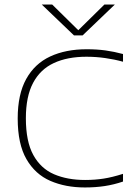

<svg xmlns="http://www.w3.org/2000/svg" viewBox="-20 -819 590 846"><path d="M354 7Q268.5 7 201.8 -22Q135 -51 96.5 -117.8Q58 -184.5 58 -297Q58 -403.5 95.5 -471Q133 -538.5 201.2 -570.2Q269.5 -602 362 -602Q407 -602 445 -596.8Q483 -591.5 522 -581V-547Q484 -557.5 443.5 -563.2Q403 -569 361 -569Q277 -569 217.2 -541.2Q157.5 -513.5 125.8 -453.8Q94 -394 94 -298Q94 -195.5 126.8 -136Q159.5 -76.5 218.2 -51.2Q277 -26 355 -26Q398 -26 436.5 -32Q475 -38 522 -53V-19Q482.5 -5.5 441.5 0.8Q400.5 7 354 7ZM306 -663 164 -799H210L334 -677H316L440 -799H486L344 -663Z"/></svg>

Font: Encode Sans SC Expanded Thin
Style: Regular
Weight: 250
Width: 7
Designer: Multiple Designers
Foundry: Impallari Type
Version: Version 3.002